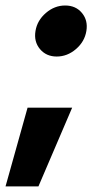

<svg xmlns="http://www.w3.org/2000/svg" viewBox="-66 -518 370 698"><path d="M-45.9 159.7 34.2 -126.5H196.3L73.7 159.7ZM140.1 -312.5Q102.1 -312.5 79.3 -339.6Q56.6 -366.7 63 -405.3Q69.3 -443.8 100.8 -470.9Q132.3 -498 170.9 -498Q209.5 -498 231.9 -470.9Q254.4 -443.8 248 -405.3Q241.7 -366.7 210.2 -339.6Q178.7 -312.5 140.1 -312.5Z"/></svg>

Font: Inter Display Extra Bold
Style: Italic
Weight: 800
Italic angle: -9.39999°
Designer: Rasmus Andersson
Foundry: rsms
Version: Version 4.000;git-4fc901f